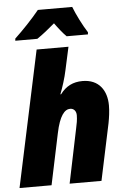

<svg xmlns="http://www.w3.org/2000/svg" viewBox="-63 -1024 700 1069"><g transform="rotate(-5 287.0 -489.5)"><path d="M51 -831 50 -819H173C206 -841 239 -868 273 -897C290 -873 318 -837 337 -819H456L457 -831C431 -871 398 -937 382 -979H190C152 -932 96 -873 51 -831ZM2 0H181L241 -285C261 -382 290 -415 321 -415C341 -415 355 -400 355 -376C355 -352 350 -325 345 -304L282 0H460L527 -316C533 -347 538 -383 538 -415C538 -498 495 -563 403 -563C350 -563 310 -543 278 -500H274C288 -536 305 -588 314 -632L342 -760H164Z"/></g></svg>

Font: Noto Sans SemiCondensed Black
Style: Italic
Weight: 900
Width: 4
Italic angle: -12°
Designer: Monotype Design Team
Foundry: Monotype Imaging Inc.
Version: Version 2.013